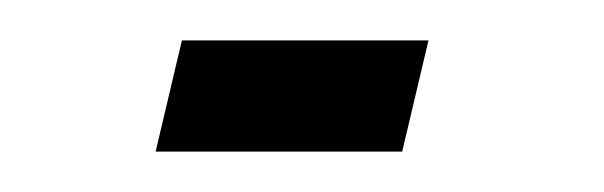

<svg xmlns="http://www.w3.org/2000/svg" viewBox="-20 -75 299 95"><path d="M57 0 70 -55H192L179 0Z"/></svg>

Font: Fustat Light
Style: Regular
Weight: 300
Designer: Mohamed Gaber, Khaled Hosny, Laura Garcia Mut
Foundry: Kief Type Foundry, Alif Type Foundry, Hard Type Foundry
Version: Version 1.007